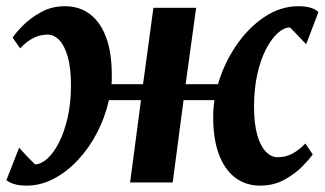

<svg xmlns="http://www.w3.org/2000/svg" viewBox="-25 -572 1018 602"><path d="M58.5 10Q36 10 20.8 5.5Q5.5 1 -5 -7L35 -109Q39.5 -104 45.8 -97Q52 -90 59.2 -82.5Q66.5 -75 73.2 -68.2Q80 -61.5 85 -56.5Q103.5 -57 123.2 -74.5Q143 -92 159.8 -124.8Q176.5 -157.5 187 -203Q197.5 -248.5 197.5 -305Q197.5 -358.5 187.5 -393.8Q177.5 -429 161 -446.2Q144.5 -463.5 124.5 -463.5Q100.5 -463.5 79.5 -452.8Q58.5 -442 38 -420.5L14.5 -454Q23.5 -468 46.2 -491.2Q69 -514.5 102.8 -533.5Q136.5 -552.5 179 -552.5Q223.5 -552.5 256.5 -528Q289.5 -503.5 307.5 -455.5Q325.5 -407.5 325.5 -336.5Q325.5 -329.5 325.5 -322.2Q325.5 -315 324.5 -308H423.5L456 -547.5H590L557 -308H658.5Q677.5 -373.5 715.5 -429.2Q753.5 -485 804 -518.8Q854.5 -552.5 910.5 -552.5Q932.5 -552.5 948 -548Q963.5 -543.5 973.5 -534.5L935 -433.5Q930 -438.5 923.2 -445.5Q916.5 -452.5 909.5 -460Q902.5 -467.5 895.8 -474.2Q889 -481 884 -486Q865.5 -486 845.8 -468.2Q826 -450.5 809 -417.8Q792 -385 781.8 -339.2Q771.5 -293.5 771.5 -237.5Q771.5 -184.5 781.5 -149.2Q791.5 -114 808.5 -96.5Q825.5 -79 845.5 -79Q870 -79 890.8 -89.8Q911.5 -100.5 932.5 -122L955.5 -88Q946.5 -74.5 923.8 -51Q901 -27.5 867.2 -8.8Q833.5 10 790.5 10Q745.5 10 712.2 -15.2Q679 -40.5 661 -89Q643 -137.5 643.5 -207Q643.5 -219.5 644.5 -232.2Q645.5 -245 647.5 -258H550.5L516.5 0H383L417 -258H316.5Q304.5 -204.5 279.5 -156.2Q254.5 -108 219.8 -70.8Q185 -33.5 144 -11.8Q103 10 58.5 10Z"/></svg>

Font: Merriweather 36pt
Style: Bold Italic
Weight: 700
Italic angle: -7.8°
Version: Version 2.101